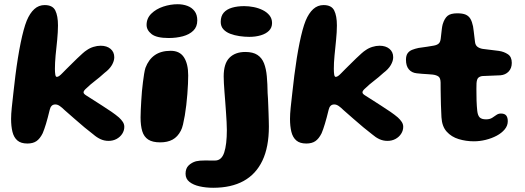

<svg xmlns="http://www.w3.org/2000/svg" viewBox="-20 -657 2484 909"><path d="M109.5 22.5Q79 22.5 62.2 8Q45.5 -6.5 39 -32.8Q32.5 -59 32.5 -94Q32.5 -116.5 35.8 -148Q39 -179.5 43.5 -218.5Q48 -257.5 53 -300Q58.5 -343.5 64.8 -382.2Q71 -421 77.8 -454Q84.5 -487 91.8 -513.8Q99 -540.5 106.5 -559Q121.5 -595 142.5 -614Q163.5 -633 191.5 -633Q229 -633 241.8 -607.5Q254.5 -582 254.5 -536.5Q254.5 -521.5 253.5 -504.2Q252.5 -487 250.8 -468.5Q249 -450 247 -431.2Q245 -412.5 243.2 -394.5Q241.5 -376.5 240.8 -360.5Q240 -344.5 240 -331Q240 -315 241.8 -304Q243.5 -293 249 -293Q254.5 -293 261.2 -298Q268 -303 276 -311.5Q282.5 -318.5 294 -329.8Q305.5 -341 319 -354.5Q332.5 -368 346 -381Q359.5 -394 371 -404.2Q382.5 -414.5 390 -419Q404.5 -429.5 422.2 -435Q440 -440.5 456.5 -440.5Q485.5 -440.5 503.2 -425.8Q521 -411 521 -386Q521 -368.5 509.8 -349Q498.5 -329.5 475 -312Q451.5 -290.5 429.5 -273.8Q407.5 -257 389.5 -239.5Q375.5 -227.5 375.5 -220Q375.5 -215.5 379.8 -211.5Q384 -207.5 391.5 -203Q403.5 -195.5 423 -183Q442.5 -170.5 464.8 -156.2Q487 -142 507.8 -127.8Q528.5 -113.5 543 -101Q554.5 -90.5 561.5 -79.8Q568.5 -69 568.5 -56.5Q568.5 -39 558.8 -23.8Q549 -8.5 532 0.8Q515 10 494 10Q473.5 10 455.8 1.8Q438 -6.5 422 -20.5Q403.5 -34.5 380.2 -53.8Q357 -73 332.5 -94.8Q308 -116.5 285.5 -136Q274 -147.5 263.2 -155Q252.5 -162.5 242 -162.5Q231 -162.5 224.5 -155.8Q218 -149 215.5 -137.5Q206 -98 197.8 -70.8Q189.5 -43.5 182 -26Q169 0 152.5 11.2Q136 22.5 109.5 22.5Z M738.5 17Q702 17 681.8 3.8Q661.5 -9.5 653.5 -35.8Q645.5 -62 645.5 -101Q645.5 -117 646.5 -137.5Q647.5 -158 648.8 -180.2Q650 -202.5 652 -225Q654 -247.5 656.8 -268.2Q659.5 -289 662.2 -306.5Q665 -324 668.5 -335.5Q683.5 -375.5 713 -396Q742.5 -416.5 788 -416.5Q831 -416.5 851 -385.5Q871 -354.5 871 -300Q871 -283 870 -260Q869 -237 867 -211.5Q865 -186 862 -160Q859 -134 855 -110.5Q851 -87 846.5 -68Q842 -49 836 -38Q821 -9 797 4Q773 17 738.5 17ZM778.5 -477Q721 -477 697.5 -495.8Q674 -514.5 674 -539Q674 -570.5 696.5 -592.5Q719 -614.5 753 -625.8Q787 -637 821 -637Q846 -637 867 -629.2Q888 -621.5 901 -604.5Q914 -587.5 914 -560.5Q914 -530 895.2 -511.8Q876.5 -493.5 845.5 -485.2Q814.5 -477 778.5 -477Z M989.5 232Q954.5 232 924.8 225.2Q895 218.5 876.8 204Q858.5 189.5 858.5 165.5Q858.5 140.5 872.8 126.5Q887 112.5 908 106.5Q925.5 102.5 949 102.8Q972.5 103 998 103Q1029 103 1041.5 65Q1054 27 1054 -41.5Q1054 -58.5 1052.8 -79.8Q1051.5 -101 1050 -125Q1048.5 -149 1046.5 -173.8Q1044.5 -198.5 1042.8 -221.2Q1041 -244 1040 -263Q1039 -282 1039 -295Q1039 -356 1066.2 -383.5Q1093.5 -411 1141.5 -411Q1177.5 -411 1198.8 -397Q1220 -383 1230 -357.2Q1240 -331.5 1243.2 -295.8Q1246.5 -260 1247 -216.5Q1248 -205 1248.8 -189Q1249.5 -173 1250.2 -155Q1251 -137 1251.5 -118.8Q1252 -100.5 1252.5 -84.8Q1253 -69 1253 -58Q1253 39.5 1222.2 103.8Q1191.5 168 1133 200Q1074.5 232 989.5 232ZM1160.5 -482.5Q1137.5 -482.5 1113.8 -486Q1090 -489.5 1069.8 -497.2Q1049.5 -505 1037.2 -518.8Q1025 -532.5 1025 -553.5Q1025 -580.5 1039 -596.8Q1053 -613 1078.2 -620.5Q1103.5 -628 1136.5 -628Q1158 -628 1181 -623.5Q1204 -619 1223.8 -609.2Q1243.5 -599.5 1255.8 -584.2Q1268 -569 1268 -548Q1268 -526 1253.5 -511.5Q1239 -497 1214.5 -489.8Q1190 -482.5 1160.5 -482.5Z M1430 22.5Q1399.5 22.5 1382.8 8Q1366 -6.5 1359.5 -32.8Q1353 -59 1353 -94Q1353 -116.5 1356.2 -148Q1359.5 -179.5 1364 -218.5Q1368.5 -257.5 1373.5 -300Q1379 -343.5 1385.2 -382.2Q1391.5 -421 1398.2 -454Q1405 -487 1412.2 -513.8Q1419.5 -540.5 1427 -559Q1442 -595 1463 -614Q1484 -633 1512 -633Q1549.5 -633 1562.2 -607.5Q1575 -582 1575 -536.5Q1575 -521.5 1574 -504.2Q1573 -487 1571.2 -468.5Q1569.5 -450 1567.5 -431.2Q1565.5 -412.5 1563.8 -394.5Q1562 -376.5 1561.2 -360.5Q1560.5 -344.5 1560.5 -331Q1560.5 -315 1562.2 -304Q1564 -293 1569.5 -293Q1575 -293 1581.8 -298Q1588.5 -303 1596.5 -311.5Q1603 -318.5 1614.5 -329.8Q1626 -341 1639.5 -354.5Q1653 -368 1666.5 -381Q1680 -394 1691.5 -404.2Q1703 -414.5 1710.5 -419Q1725 -429.5 1742.8 -435Q1760.5 -440.5 1777 -440.5Q1806 -440.5 1823.8 -425.8Q1841.5 -411 1841.5 -386Q1841.5 -368.5 1830.2 -349Q1819 -329.5 1795.5 -312Q1772 -290.5 1750 -273.8Q1728 -257 1710 -239.5Q1696 -227.5 1696 -220Q1696 -215.5 1700.2 -211.5Q1704.5 -207.5 1712 -203Q1724 -195.5 1743.5 -183Q1763 -170.5 1785.2 -156.2Q1807.5 -142 1828.2 -127.8Q1849 -113.5 1863.5 -101Q1875 -90.5 1882 -79.8Q1889 -69 1889 -56.5Q1889 -39 1879.2 -23.8Q1869.5 -8.5 1852.5 0.8Q1835.5 10 1814.5 10Q1794 10 1776.2 1.8Q1758.5 -6.5 1742.5 -20.5Q1724 -34.5 1700.8 -53.8Q1677.5 -73 1653 -94.8Q1628.5 -116.5 1606 -136Q1594.5 -147.5 1583.8 -155Q1573 -162.5 1562.5 -162.5Q1551.5 -162.5 1545 -155.8Q1538.5 -149 1536 -137.5Q1526.5 -98 1518.2 -70.8Q1510 -43.5 1502.5 -26Q1489.5 0 1473 11.2Q1456.5 22.5 1430 22.5Z M2223.5 12Q2186 12 2151.5 1.5Q2117 -9 2094.8 -33.8Q2072.5 -58.5 2070 -102Q2069.5 -115 2068.8 -130.2Q2068 -145.5 2067.5 -162.2Q2067 -179 2066.8 -196.5Q2066.5 -214 2066.2 -231.8Q2066 -249.5 2066 -266.5Q2065.5 -288.5 2055.2 -295.2Q2045 -302 2027.5 -304Q2017.5 -305 2004.8 -305.8Q1992 -306.5 1978.8 -307.5Q1965.5 -308.5 1953 -310Q1929 -312.5 1915.5 -328.8Q1902 -345 1902 -374Q1902 -394 1910 -405Q1918 -416 1931.5 -421.2Q1945 -426.5 1961.5 -430Q1985 -433 2002.2 -435.8Q2019.5 -438.5 2033.5 -441Q2048 -443.5 2056.2 -450.2Q2064.5 -457 2066.5 -473.5Q2068 -485 2069.2 -497.2Q2070.5 -509.5 2072 -521.5Q2073.5 -533.5 2076 -542.5Q2084.5 -570 2099 -582Q2113.5 -594 2145 -594Q2170 -594 2184.5 -587.8Q2199 -581.5 2207 -568Q2215 -554.5 2219.5 -532.5Q2221.5 -519 2222.8 -509Q2224 -499 2225 -490.5Q2226 -482 2227 -474Q2228 -466 2229 -457.5Q2231 -442.5 2240.8 -435.2Q2250.5 -428 2265.5 -425.5Q2278.5 -424 2292 -422.2Q2305.5 -420.5 2318.2 -419Q2331 -417.5 2342 -416Q2366 -412.5 2384.5 -400.2Q2403 -388 2403 -359.5Q2403 -334 2388 -318.2Q2373 -302.5 2349 -300.5Q2323.5 -299 2301 -298.5Q2278.5 -298 2264.5 -297Q2253.5 -296 2245.5 -289.8Q2237.5 -283.5 2236 -263Q2235.5 -250 2235.5 -236Q2235.5 -222 2235.8 -208Q2236 -194 2236.2 -180.5Q2236.5 -167 2237.5 -154.8Q2238.5 -142.5 2239.5 -132Q2242 -110 2251.2 -101Q2260.5 -92 2281 -92Q2298.5 -92 2309.8 -99Q2321 -106 2330.2 -112.8Q2339.5 -119.5 2351.5 -119.5Q2369 -119.5 2376.5 -110.2Q2384 -101 2384 -83Q2384 -62 2369.5 -44.5Q2355 -27 2331.5 -14.5Q2308 -2 2279.8 5Q2251.5 12 2223.5 12Z"/></svg>

Font: Gluten SemiBold
Style: Regular
Weight: 600
Designer: Tyler Finck
Foundry: Etcetera Type Company
Version: Version 1.300